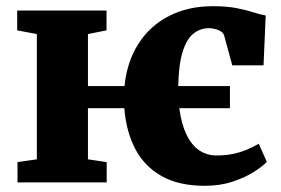

<svg xmlns="http://www.w3.org/2000/svg" viewBox="-20 -589 907 620"><path d="M641.5 11Q556.5 11 500.5 -21.2Q444.5 -53.5 415.8 -110Q387 -166.5 381.5 -239.5H264V-74.5L324.5 -65.5V0H36.5V-65.5L99 -74.5V-479L35.5 -491V-555H324V-491L264 -479V-311H382Q390 -390 427.2 -448Q464.5 -506 526 -537.5Q587.5 -569 667 -569Q713.5 -569 745.5 -562.5Q777.5 -556 799.8 -548.8Q822 -541.5 838 -539L831 -378H730L704 -473.5Q701.5 -482.5 693 -487.8Q684.5 -493 674.2 -495.5Q664 -498 655 -498Q627 -498 605 -480.8Q583 -463.5 570 -422.5Q557 -381.5 555.5 -311H722.5V-239.5H559Q565.5 -189.5 581.8 -155.2Q598 -121 622.8 -104Q647.5 -87 679 -87Q710 -87 734.8 -92.5Q759.5 -98 779.8 -106.8Q800 -115.5 815.5 -125L841.5 -66.5Q829.5 -53 801.2 -34.8Q773 -16.5 732.2 -2.8Q691.5 11 641.5 11Z"/></svg>

Font: Merriweather 20pt Black
Style: Regular
Weight: 900
Version: Version 2.100